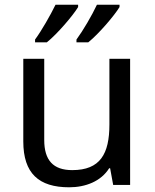

<svg xmlns="http://www.w3.org/2000/svg" viewBox="-20 -786 658 816"><path d="M488 -756V-766H392C371 -721 333 -656 305 -618V-606H355C400 -642 467 -721 488 -756ZM312 -756V-766H216C194 -721 157 -656 129 -618V-606H179C224 -642 291 -721 312 -756ZM533 -536H445V-257C445 -132 406 -63 287 -63C206 -63 168 -105 168 -191V-536H79V-185C79 -49 145 10 274 10C343 10 409 -15 444 -71H448L461 0H533Z"/></svg>

Font: Noto Sans Arabic
Style: Regular
Weight: 400
Designer: Monotype Design Team, Nadine Chahine, Nizar Qandah and Khaled Hosny
Foundry: Monotype Imaging Inc.
Version: Version 2.012